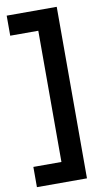

<svg xmlns="http://www.w3.org/2000/svg" viewBox="-99 -753 540 990"><g transform="rotate(-10 171.5 -258.0)"><path d="M273 191H11V85H158V-602H11V-707H273Z"/></g></svg>

Font: Hind Jalandhar SemiBold
Style: Regular
Weight: 600
Designer: Namrata Goyal
Foundry: Indian Type Foundry
Version: Version 0.702;PS 1.0;hotconv 1.0.81;makeotf.lib2.5.63406